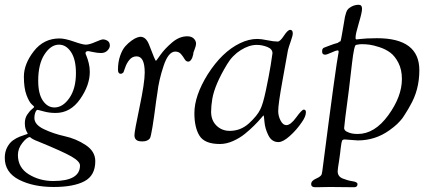

<svg xmlns="http://www.w3.org/2000/svg" viewBox="-44 -588 1808 804"><path d="M-24 73Q-24 48 -14 29Q-4 10 10 0Q24 -10 38 -15.5Q52 -21 62 -24Q72 -27 72 -28Q72 -30 69 -34.5Q66 -39 63 -48.5Q60 -58 60 -72Q60 -93 70 -108Q80 -123 89.5 -130.5Q99 -138 99 -141Q99 -142 88.5 -151.5Q78 -161 67 -190Q56 -219 56 -267Q56 -320 97.5 -373.5Q139 -427 205 -427Q228 -427 265 -414Q302 -401 315 -401Q330 -401 355 -412Q380 -423 387 -423Q397 -423 406.5 -417Q416 -411 416 -397Q416 -387 406 -376.5Q396 -366 379 -366Q364 -366 346 -370Q328 -374 326 -374Q314 -374 314 -365Q314 -363 318.5 -352.5Q323 -342 327.5 -324Q332 -306 332 -287Q332 -231 291.5 -173Q251 -115 189 -115Q162 -115 139 -121.5Q116 -128 112 -128Q111 -128 108.5 -125.5Q106 -123 103 -114.5Q100 -106 100 -94Q100 -66 140 -47Q180 -28 227.5 -17.5Q275 -7 315 19.5Q355 46 355 87Q355 147 309.5 171Q264 195 181 195Q95 195 35.5 164.5Q-24 134 -24 73ZM31 61Q31 114 76.5 142Q122 170 179 170Q291 170 291 105Q291 88 255.5 67.5Q220 47 115 4Q104 0 95.5 -4.5Q87 -9 84 -12L82 -14Q69 -14 50 10Q31 34 31 61ZM116 -250Q116 -195 135.5 -166.5Q155 -138 184 -138Q219 -138 246.5 -177.5Q274 -217 274 -282Q274 -339 253.5 -370Q233 -401 203 -401Q169 -401 142.5 -360.5Q116 -320 116 -250Z M450 -296Q450 -328 459 -354Q468 -380 480.5 -394Q493 -408 507 -418Q521 -428 530.5 -431Q540 -434 544 -434Q568 -434 581 -399Q606 -333 609 -333Q610 -333 628 -358.5Q646 -384 676.5 -410Q707 -436 740 -436Q758 -436 767.5 -426.5Q777 -417 777 -405Q777 -397 771.5 -383Q766 -369 766 -368L765 -360Q763 -351 761 -346Q759 -341 754.5 -335.5Q750 -330 744 -330Q735 -330 729 -340.5Q723 -351 714 -361.5Q705 -372 690 -372Q661 -372 641 -312Q621 -252 615 -199L610 -166Q592 -25 584 -9Q574 4 554 4H549Q519 4 519 -22Q519 -38 540.5 -140Q562 -242 562 -284Q562 -352 528 -352Q510 -352 498 -337.5Q486 -323 480 -304.5Q474 -286 473 -285Q467 -279 462 -279Q450 -279 450 -296Z M770 -114Q770 -187 826 -277Q886 -371 961 -407Q998 -425 1034 -425Q1049 -425 1075.5 -419.5Q1102 -414 1119 -414Q1129 -414 1145 -438.5Q1161 -463 1171 -463Q1182 -463 1182 -448Q1182 -439 1173.5 -415Q1165 -391 1162 -379Q1161 -375 1139 -251Q1121 -152 1121 -123Q1121 -102 1131 -83Q1141 -64 1155 -64Q1173 -64 1196.5 -96.5Q1220 -129 1228 -129Q1237 -129 1237 -118Q1237 -100 1219 -75Q1198 -44 1169.5 -18.5Q1141 7 1122 7Q1094 7 1080 -21Q1066 -49 1063.5 -77Q1061 -105 1060 -105Q1059 -105 1048.5 -92.5Q1038 -80 1020.5 -62.5Q1003 -45 981.5 -27.5Q960 -10 932 2.5Q904 15 877 15Q813 15 791.5 -19.5Q770 -54 770 -114ZM840 -120Q840 -84 862.5 -62Q885 -40 918 -40Q964 -40 998.5 -71.5Q1033 -103 1046 -130Q1057 -151 1069.5 -210Q1082 -269 1089.5 -315Q1097 -361 1097 -365Q1097 -383 1075 -391.5Q1053 -400 1031 -400Q999 -400 964 -378Q929 -356 907 -319Q855 -233 845 -174Q840 -144 840 -120Z M1259 183Q1259 169 1279.5 160Q1300 151 1303 142Q1305 137 1309 103Q1363 -317 1374 -370V-372Q1374 -377 1369 -377Q1364 -377 1344 -368Q1324 -359 1318 -359Q1305 -359 1305 -371V-375Q1305 -384 1312 -388Q1324 -393 1335.5 -397Q1347 -401 1353.5 -403.5Q1360 -406 1365.5 -407Q1371 -408 1374 -411Q1377 -414 1379.5 -414Q1382 -414 1383 -419Q1384 -424 1384.5 -425.5Q1385 -427 1386.5 -436Q1388 -445 1389 -450Q1392 -466 1395.5 -488Q1399 -510 1400.5 -517.5Q1402 -525 1405.5 -535.5Q1409 -546 1414.5 -551Q1420 -556 1429 -561Q1443 -568 1458 -568Q1472 -568 1472 -551Q1472 -536 1458.5 -491Q1445 -446 1445 -432V-428Q1445 -423 1450 -423Q1452 -423 1462.5 -424.5Q1473 -426 1492 -427Q1511 -428 1535 -428Q1712 -428 1712 -294Q1712 -211 1673 -145Q1671 -141 1665.5 -131.5Q1660 -122 1657.5 -118.5Q1655 -115 1650 -106.5Q1645 -98 1641.5 -93.5Q1638 -89 1631.5 -81.5Q1625 -74 1619 -68.5Q1613 -63 1604.5 -56Q1596 -49 1586 -42Q1527 0 1454 0Q1446 0 1426.5 -2Q1407 -4 1400 -4Q1391 -4 1388.5 1Q1386 6 1383 30Q1381 46 1380 56Q1379 67 1376 84.5Q1373 102 1371.5 113.5Q1370 125 1370 129Q1370 151 1391 159.5Q1412 168 1432.5 171Q1453 174 1453 183Q1453 196 1439 196Q1421 196 1386.5 195.5Q1352 195 1339 195Q1327 195 1308.5 195.5Q1290 196 1285 196H1276Q1259 196 1259 183ZM1397 -51Q1397 -47 1401 -42Q1405 -37 1419 -32Q1433 -27 1454 -27Q1525 -27 1582 -105.5Q1639 -184 1639 -257Q1639 -296 1624.5 -324.5Q1610 -353 1590.5 -367.5Q1571 -382 1545 -390.5Q1519 -399 1502.5 -401Q1486 -403 1471 -403Q1462 -403 1455.5 -401.5Q1449 -400 1447 -400Q1439 -400 1430 -323L1417 -212Q1397 -62 1397 -51Z"/></svg>

Font: OFL Sorts Mill Goudy TT
Style: Italic
Weight: 500
Italic angle: -6°
Version: Version 003.000